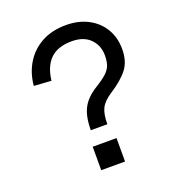

<svg xmlns="http://www.w3.org/2000/svg" viewBox="-132 -832 863 939"><g transform="rotate(-20 300.0 -363.0)"><path d="M254 -201Q254 -273 276.5 -315.5Q299 -358 351 -390Q390 -414 410 -432.5Q430 -451 437 -471.5Q444 -492 444 -522Q444 -574 410 -608Q376 -642 315 -642Q241 -642 202.5 -604Q164 -566 156 -494L66 -500Q72 -566 103.5 -617Q135 -668 188.5 -697Q242 -726 315 -726Q380 -726 429.5 -700Q479 -674 506.5 -628Q534 -582 534 -522Q534 -459 504 -419.5Q474 -380 409 -338Q369 -312 354.5 -283Q340 -254 340 -201ZM235 0V-122H359V0Z"/></g></svg>

Font: Geist Mono
Style: Regular
Weight: 400
Monospace: yes
Designer: Basement.studio, Andrés Briganti, Mateo Zaragoza
Foundry: Basement.studio, Vercel, Andrés Briganti, Guido Ferreyra, Mateo Zaragoza
Version: Version 1.500; ttfautohint (v1.8.4.7-5d5b)